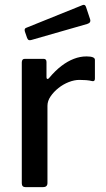

<svg xmlns="http://www.w3.org/2000/svg" viewBox="-20 -773 436 793"><path d="M86 0Q78 0 74 -4Q70 -8 70 -16V-515Q70 -530 83 -530H160Q172 -530 172 -517V-454Q172 -448 175.5 -447Q179 -446 183 -451Q208 -481 233.5 -500.5Q259 -520 285 -530Q311 -540 337 -540Q372 -540 372 -526V-448Q372 -436 361 -438Q349 -441 335.5 -442Q322 -443 308 -443Q287 -443 264 -434Q241 -425 221.5 -409.5Q202 -394 189 -375Q176 -356 176 -336V-17Q176 0 157 0H86ZM335 -745 352 -694Q357 -679 340 -674L110 -608Q103 -606 99 -607.5Q95 -609 92 -616L83 -642Q79 -655 88 -658L321 -752Q331 -756 335 -745Z"/></svg>

Font: Libre Franklin Medium
Style: Regular
Weight: 500
Designer: Pablo Impallari, Rodrigo Fuenzalida, Nhung Nguyen
Foundry: Impallari Type
Version: Version 3.000